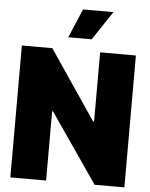

<svg xmlns="http://www.w3.org/2000/svg" viewBox="-62 -1004 823 1055"><g transform="rotate(5 349.5 -477.0)"><path d="M664.1 -727.5V0H500L237.3 -381.8H232.4V0H35.2V-727.5H203.1L460.9 -346.7H466.8V-727.5ZM285.2 -794.9 352.5 -954.1H520.5L414.1 -794.9Z"/></g></svg>

Font: Inter Tight Black
Style: Regular
Weight: 900
Designer: Rasmus Andersson
Foundry: rsms
Version: Version 3.004; ttfautohint (v1.8.4.7-5d5b)